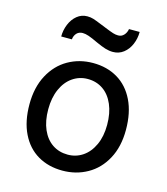

<svg xmlns="http://www.w3.org/2000/svg" viewBox="-109 -794 774 892"><g transform="rotate(15 278.5 -348.5)"><path d="M283.2 -507.8Q350.6 -507.8 401.9 -477.3Q453.1 -446.8 481.7 -387.9Q510.3 -329.1 510.3 -246.6Q510.3 -165.5 478.5 -106.9Q446.8 -48.3 392.8 -18.1Q338.9 12.2 273.4 12.2Q206.1 12.2 154.8 -17.8Q103.5 -47.9 75 -106.2Q46.4 -164.6 46.4 -246.6Q46.4 -327.6 78.1 -387Q109.9 -446.3 163.8 -477.1Q217.8 -507.8 283.2 -507.8ZM278.3 -65.9Q317.9 -65.9 350.1 -87.6Q382.3 -109.4 401.1 -150.4Q419.9 -191.4 419.9 -246.6Q419.9 -302.7 402.1 -344.2Q384.3 -385.7 352.3 -407.7Q320.3 -429.7 278.3 -429.7Q238.8 -429.7 206.3 -407.5Q173.8 -385.3 155.3 -343.8Q136.7 -302.2 136.7 -246.6Q136.7 -190.4 154.5 -149.7Q172.4 -108.9 204.3 -87.4Q236.3 -65.9 278.3 -65.9ZM201.2 -710.4Q216.8 -710.4 230.7 -706.1Q244.6 -701.7 269.5 -691.4L285.6 -685.1L297.4 -680.2Q324.2 -669.4 336.7 -665.5Q349.1 -661.6 361.3 -661.6Q377.9 -661.6 388.9 -673.6Q399.9 -685.5 402.8 -703.1H454.1Q454.1 -671.4 442.1 -643.3Q430.2 -615.2 408.2 -598.1Q386.2 -581.1 357.4 -581.1Q339.4 -581.1 320.3 -586.9Q301.3 -592.8 275.9 -604.5Q246.1 -618.7 229.5 -624.3Q212.9 -629.9 200.2 -629.9Q182.6 -629.9 171.6 -618.4Q160.6 -606.9 158.7 -588.4H107.4Q107.4 -618.7 118.9 -647Q130.4 -675.3 151.9 -692.9Q173.3 -710.4 201.2 -710.4Z"/></g></svg>

Font: Lesson One
Style: Regular
Weight: 400
Designer: But Ko, Victor Gaultney, Annie Olsen, Julie Remington, Don Collingsworth, Eric Hays, Becca Hirsbrunner
Version: Version 1.100